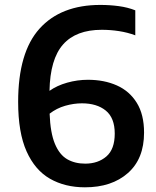

<svg xmlns="http://www.w3.org/2000/svg" viewBox="-20 -770 648 799"><path d="M333.5 9.5Q250.5 9.5 188 -26.2Q125.5 -62 90.5 -140.2Q55.5 -218.5 55.5 -346Q55.5 -552 144.5 -650.8Q233.5 -749.5 397.5 -749.5Q437 -749.5 474.2 -744.5Q511.5 -739.5 543 -727V-623Q511 -635 475.2 -640.5Q439.5 -646 403.5 -646Q296.5 -646 242.5 -585Q188.5 -524 186 -392Q217 -414 259.5 -426Q302 -438 346 -438Q413.5 -438 466.2 -414.5Q519 -391 549.2 -342.2Q579.5 -293.5 579.5 -218Q579.5 -109 512.2 -49.8Q445 9.5 333.5 9.5ZM321 -340Q287 -340 251.2 -329.8Q215.5 -319.5 186.5 -297Q189.5 -217 208.5 -171.5Q227.5 -126 259.5 -107.5Q291.5 -89 334.5 -89Q388 -89 422.8 -119Q457.5 -149 457.5 -214Q457.5 -279.5 420.2 -309.8Q383 -340 321 -340Z"/></svg>

Font: Encode Sans SmBold
Style: Regular
Weight: 600
Designer: Multiple Designers
Foundry: Impallari Type
Version: Version 3.002; ttfautohint (v1.8.3) -l 8 -r 50 -G 200 -x 14 